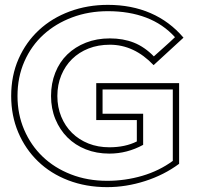

<svg xmlns="http://www.w3.org/2000/svg" viewBox="-20 -745 811 790"><path d="M402 -277H569V-149Q503 -113 430 -113Q377 -113 333 -130.5Q289 -148 257.5 -179.5Q226 -211 208 -254.5Q190 -298 190 -350Q190 -402 207.5 -446Q225 -490 257 -521Q289 -552 333.5 -569.5Q378 -587 432 -587Q487 -587 531 -569.5Q575 -552 613 -513Q635 -533 656 -551.5Q677 -570 700 -592Q651 -646 581.5 -672.5Q512 -699 424 -699Q345 -699 277 -673.5Q209 -648 159 -602.5Q109 -557 80.5 -492.5Q52 -428 52 -350Q52 -275 79.5 -211Q107 -147 155.5 -100.5Q204 -54 272 -27.5Q340 -1 421 -1Q495 -1 565 -21.5Q635 -42 691 -83V-377H402ZM376 -403H717V-71Q655 -25 577 0Q499 25 421 25Q334 25 261 -3Q188 -31 136 -81.5Q84 -132 55 -200.5Q26 -269 26 -350Q26 -434 56.5 -503Q87 -572 140.5 -621.5Q194 -671 267 -698Q340 -725 424 -725Q521 -725 599.5 -691Q678 -657 735 -590L612 -477Q532 -561 432 -561Q384 -561 344.5 -545.5Q305 -530 276.5 -502Q248 -474 232 -435Q216 -396 216 -350Q216 -304 232 -265Q248 -226 276.5 -198Q305 -170 344 -154.5Q383 -139 430 -139Q495 -139 543 -163V-251H376Z"/></svg>

Font: CMG Sans Outline
Style: Outline
Weight: 700
Designer: Julieta Ulanovsky
Foundry: Julieta Ulanovsky
Version: Version 7.200